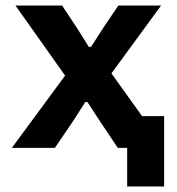

<svg xmlns="http://www.w3.org/2000/svg" viewBox="-20 -536 640 696"><path d="M441 0H407L342 -97L297 -166H289L245 -97L179 0H23L216 -262L36 -516H205L260 -433L302 -366H310L353 -433L409 -516H564L384 -270L495 -115H575V140H441Z"/></svg>

Font: iA Writer Quattro V
Style: Regular
Weight: 400
Designer: Mike Abbink, Paul van der Laan, Pieter van Rosmalen, Oliver Reichenstein
Foundry: Information Architects Inc.
Version: Version 2.000